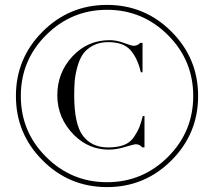

<svg xmlns="http://www.w3.org/2000/svg" viewBox="-20 -750 873 784"><path d="M570 -276V-148H561Q550 -161 535 -161Q527 -161 491 -150Q455 -139 424 -139Q343 -139 283 -198Q214 -267 214 -361Q214 -453 275.5 -519.5Q337 -586 428 -586Q456 -586 486.5 -574.5Q517 -563 526 -563Q541 -563 553 -575H562V-455H555Q542 -512 513 -545Q484 -578 422 -578Q386 -578 359 -563.5Q332 -549 318 -528Q304 -507 295.5 -475.5Q287 -444 285 -418.5Q283 -393 283 -361Q283 -242 319 -195Q355 -148 422 -148Q460 -148 486 -158Q512 -168 527 -190.5Q542 -213 548.5 -229Q555 -245 563 -276ZM154 -95Q45 -204 45 -358Q45 -512 154 -621Q263 -730 417 -730Q571 -730 680 -621Q789 -512 789 -358Q789 -204 680 -95Q571 14 417 14Q263 14 154 -95ZM168.5 -607Q65 -504 65 -358Q65 -212 168.5 -109Q272 -6 417 -6Q562 -6 665.5 -109Q769 -212 769 -358Q769 -504 665.5 -607Q562 -710 417 -710Q272 -710 168.5 -607Z"/></svg>

Font: Justus
Style: ItalicOldstyle
Weight: 400
Italic angle: -12°
Version: Version 001.001